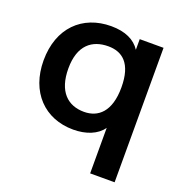

<svg xmlns="http://www.w3.org/2000/svg" viewBox="-119 -579 800 848"><g transform="rotate(20 281.5 -154.5)"><path d="M396 167H511V-465H399V-415C374 -454 328 -476 262 -476C126 -476 32 -384 32 -232C32 -84 124 11 259 11C319 11 370 -9 396 -47ZM277 -79C200 -79 147 -128 147 -236C147 -346 205 -388 280 -388C346 -388 396 -350 396 -237C396 -122 343 -79 277 -79Z"/></g></svg>

Font: Inconsolata SemiExpanded
Style: Bold
Weight: 700
Width: 6
Monospace: yes
Designer: Raph Levien, Cyreal, Brenton Simpson
Foundry: Raph Levien, Cyreal, Google
Version: Version 3.100